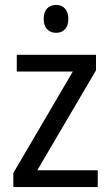

<svg xmlns="http://www.w3.org/2000/svg" viewBox="-20 -758 449 778"><path d="M208 -738C178 -738 157 -720 157 -681C157 -644 178 -625 208 -625C236 -625 257 -644 257 -681C257 -719 236 -738 208 -738ZM376 0V-68H131L369 -473V-536H48V-468H275L34 -57V0Z"/></svg>

Font: Noto Sans Lao UI SemCond
Style: Regular
Weight: 400
Width: 4
Designer: Monotype Design Team
Foundry: Monotype Imaging Inc.
Version: Version 2.000